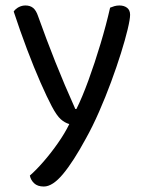

<svg xmlns="http://www.w3.org/2000/svg" viewBox="-20 -491 529 701"><path d="M169 -103Q152 -135 128 -189.5Q104 -244 78.5 -311.5Q53 -379 30 -449Q37 -459 48.5 -465Q60 -471 73 -471Q90 -471 101 -462Q112 -453 119 -432Q149 -348 182 -265Q215 -182 255 -93H259Q280 -135 303 -198Q326 -261 347 -331Q368 -401 382 -463Q389 -466 397.5 -468.5Q406 -471 416 -471Q433 -471 444 -462.5Q455 -454 455 -437Q455 -421 446 -383.5Q437 -346 421.5 -296.5Q406 -247 385.5 -191.5Q365 -136 341.5 -82.5Q318 -29 294 14Q248 99 210 144.5Q172 190 140 190Q117 190 104.5 178Q92 166 89 150Q111 131 138.5 99.5Q166 68 191.5 31.5Q217 -5 233 -38Q216 -43 201.5 -56Q187 -69 169 -103Z"/></svg>

Font: Baloo Tamma 2
Style: Regular
Weight: 400
Designer: Divya Kowshik, Shuchita Grover and Ek Type
Foundry: Ek Type
Version: Version 1.700